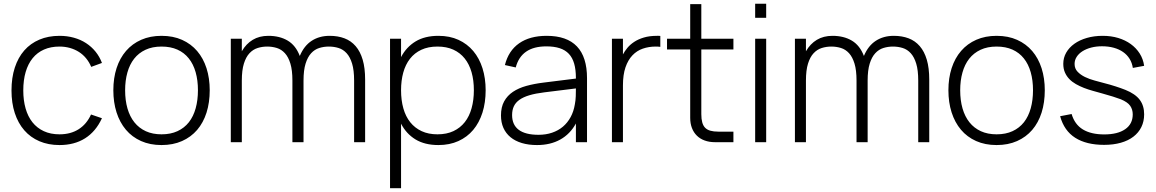

<svg xmlns="http://www.w3.org/2000/svg" viewBox="-20 -742 6032 1002"><path d="M290.5 15Q232 15 185.5 -5Q139 -25 106.8 -62Q74.5 -99 57.2 -151.8Q40 -204.5 40 -270Q40 -336 57.2 -389Q74.5 -442 106.8 -478.8Q139 -515.5 185.5 -535.2Q232 -555 291 -555Q330.5 -555 365.5 -545.2Q400.5 -535.5 429 -517Q457.5 -498.5 478.8 -472.2Q500 -446 512 -413.5L456 -393Q445.5 -418 429.2 -437.8Q413 -457.5 391.8 -471Q370.5 -484.5 344.8 -491.8Q319 -499 290.5 -499Q245 -499 209.8 -483.5Q174.5 -468 150.5 -438.5Q126.5 -409 114 -366.5Q101.5 -324 101.5 -270Q101.5 -218.5 113.5 -176.2Q125.5 -134 149.2 -104Q173 -74 208.5 -57.5Q244 -41 290.5 -41Q349 -41 390.8 -67.8Q432.5 -94.5 455 -144.5L512 -125Q480 -55.5 424 -20.2Q368 15 290.5 15Z M823 15Q763 15 716 -6Q669 -27 637 -65Q605 -103 588.2 -155.5Q571.5 -208 571.5 -271Q571.5 -334.5 588.5 -386.8Q605.5 -439 638 -476.5Q670.5 -514 717.2 -534.5Q764 -555 823 -555Q883.5 -555 930.2 -534Q977 -513 1009 -475.5Q1041 -438 1057.8 -385.8Q1074.5 -333.5 1074.5 -271Q1074.5 -207 1057.8 -154.2Q1041 -101.5 1008.8 -64Q976.5 -26.5 929.8 -5.8Q883 15 823 15ZM823 -41Q870.5 -41 906.2 -57.5Q942 -74 965.8 -104.2Q989.5 -134.5 1001.2 -177Q1013 -219.5 1013 -271Q1013 -323 1001 -365.2Q989 -407.5 965.2 -437.2Q941.5 -467 906 -483Q870.5 -499 823 -499Q775 -499 739.2 -482.2Q703.5 -465.5 680 -435.5Q656.5 -405.5 644.8 -363.5Q633 -321.5 633 -271Q633 -218.5 645.2 -176Q657.5 -133.5 681.5 -103.5Q705.5 -73.5 741 -57.2Q776.5 -41 823 -41Z M1506 -321.5Q1506 -375.5 1495.5 -410Q1485 -444.5 1467 -464.2Q1449 -484 1425 -491.5Q1401 -499 1374.5 -499Q1348.5 -499 1324.5 -491.5Q1300.5 -484 1282 -464.2Q1263.5 -444.5 1252.8 -410Q1242 -375.5 1242 -321.5V0H1184.5V-540H1242V-474.5Q1264.5 -513.5 1299 -534.2Q1333.5 -555 1380.5 -555Q1439.5 -555 1481.5 -530Q1523.5 -505 1544.5 -450Q1567 -503.5 1606.8 -529.2Q1646.5 -555 1700.5 -555Q1743.5 -555 1777.8 -542Q1812 -529 1836 -501.2Q1860 -473.5 1872.8 -430.2Q1885.5 -387 1885.5 -326.5V0H1828V-321.5Q1828 -375.5 1817.5 -410Q1807 -444.5 1789 -464.2Q1771 -484 1747 -491.5Q1723 -499 1696 -499Q1670 -499 1646 -491.5Q1622 -484 1603.8 -464.2Q1585.5 -444.5 1574.8 -410Q1564 -375.5 1564 -321.5V0H1506Z M2015.5 240V-540H2073V-444Q2100.5 -496.5 2148.8 -525.8Q2197 -555 2268 -555Q2327 -555 2372.8 -534Q2418.5 -513 2450 -475.5Q2481.5 -438 2498 -385.8Q2514.5 -333.5 2514.5 -271Q2514.5 -207 2497.8 -154.2Q2481 -101.5 2449.5 -64Q2418 -26.5 2372.2 -5.8Q2326.5 15 2268 15Q2196.5 15 2148.2 -14.5Q2100 -44 2073 -96.5V240ZM2263 -41Q2311 -41 2346.5 -57.8Q2382 -74.5 2405.8 -104.8Q2429.5 -135 2441.2 -177.5Q2453 -220 2453 -271Q2453 -323 2441 -365Q2429 -407 2405.2 -436.8Q2381.5 -466.5 2346 -482.8Q2310.5 -499 2263 -499Q2214.5 -499 2178.8 -482.2Q2143 -465.5 2119.5 -435.2Q2096 -405 2084.5 -363.2Q2073 -321.5 2073 -271Q2073 -219 2085 -176.5Q2097 -134 2121 -104Q2145 -74 2180.5 -57.5Q2216 -41 2263 -41Z M2833 -555Q3043.5 -555 3043.5 -334V0H2985.5V-97.5Q2955.5 -42.5 2904 -13.8Q2852.5 15 2782.5 15Q2738.5 15 2703.5 4.5Q2668.5 -6 2644.2 -26Q2620 -46 2607.2 -74.5Q2594.5 -103 2594.5 -139.5Q2594.5 -183 2611 -213Q2627.5 -243 2657 -262.8Q2686.5 -282.5 2727.2 -293.8Q2768 -305 2817 -311L2985.5 -332V-335Q2985.5 -378.5 2976.5 -409.8Q2967.5 -441 2948.8 -461Q2930 -481 2900.8 -490.5Q2871.5 -500 2831 -500Q2700.5 -500 2671.5 -390L2615 -402.5Q2633.5 -477 2689.2 -516Q2745 -555 2833 -555ZM2820 -260Q2775 -254.5 2743 -245Q2711 -235.5 2691 -221.2Q2671 -207 2661.8 -187.5Q2652.5 -168 2652.5 -141.5Q2652.5 -90.5 2687.2 -64.5Q2722 -38.5 2790.5 -38.5Q2829 -38.5 2861.2 -49.5Q2893.5 -60.5 2917.8 -81Q2942 -101.5 2958 -131Q2974 -160.5 2980 -197.5Q2984 -217.5 2984.8 -240.2Q2985.5 -263 2985.5 -280.5Z M3426 -497.5Q3415 -499 3402 -499Q3366 -499 3334.8 -488.2Q3303.5 -477.5 3280.5 -453.2Q3257.5 -429 3244.2 -390.5Q3231 -352 3231 -296.5V0H3173.5V-540H3231V-458Q3240 -475 3254.2 -492.2Q3268.5 -509.5 3289.8 -523.5Q3311 -537.5 3340.2 -546.2Q3369.5 -555 3408.5 -555Q3413 -555 3417.2 -555Q3421.5 -555 3426 -554.5Z M3461 -540H3582V-720.5H3640V-540H3807.5V-484H3640V-146Q3640 -121 3644.8 -103.5Q3649.5 -86 3660 -75.2Q3670.5 -64.5 3687.5 -59.8Q3704.5 -55 3729 -55H3807.5V0H3711.5Q3681.5 0 3657.5 -8.8Q3633.5 -17.5 3616.8 -34Q3600 -50.5 3591 -74Q3582 -97.5 3582 -127V-484H3461Z M3921 -649V-722.5H3978.5V-649ZM3921 0V-540H3978.5V0Z M4450 -321.5Q4450 -375.5 4439.5 -410Q4429 -444.5 4411 -464.2Q4393 -484 4369 -491.5Q4345 -499 4318.5 -499Q4292.5 -499 4268.5 -491.5Q4244.5 -484 4226 -464.2Q4207.5 -444.5 4196.8 -410Q4186 -375.5 4186 -321.5V0H4128.5V-540H4186V-474.5Q4208.5 -513.5 4243 -534.2Q4277.5 -555 4324.5 -555Q4383.5 -555 4425.5 -530Q4467.5 -505 4488.5 -450Q4511 -503.5 4550.8 -529.2Q4590.5 -555 4644.5 -555Q4687.5 -555 4721.8 -542Q4756 -529 4780 -501.2Q4804 -473.5 4816.8 -430.2Q4829.5 -387 4829.5 -326.5V0H4772V-321.5Q4772 -375.5 4761.5 -410Q4751 -444.5 4733 -464.2Q4715 -484 4691 -491.5Q4667 -499 4640 -499Q4614 -499 4590 -491.5Q4566 -484 4547.8 -464.2Q4529.5 -444.5 4518.8 -410Q4508 -375.5 4508 -321.5V0H4450Z M5181 15Q5121 15 5074 -6Q5027 -27 4995 -65Q4963 -103 4946.2 -155.5Q4929.5 -208 4929.5 -271Q4929.5 -334.5 4946.5 -386.8Q4963.5 -439 4996 -476.5Q5028.5 -514 5075.2 -534.5Q5122 -555 5181 -555Q5241.5 -555 5288.2 -534Q5335 -513 5367 -475.5Q5399 -438 5415.8 -385.8Q5432.5 -333.5 5432.5 -271Q5432.5 -207 5415.8 -154.2Q5399 -101.5 5366.8 -64Q5334.5 -26.5 5287.8 -5.8Q5241 15 5181 15ZM5181 -41Q5228.5 -41 5264.2 -57.5Q5300 -74 5323.8 -104.2Q5347.5 -134.5 5359.2 -177Q5371 -219.5 5371 -271Q5371 -323 5359 -365.2Q5347 -407.5 5323.2 -437.2Q5299.5 -467 5264 -483Q5228.5 -499 5181 -499Q5133 -499 5097.2 -482.2Q5061.5 -465.5 5038 -435.5Q5014.5 -405.5 5002.8 -363.5Q4991 -321.5 4991 -271Q4991 -218.5 5003.2 -176Q5015.5 -133.5 5039.5 -103.5Q5063.5 -73.5 5099 -57.2Q5134.5 -41 5181 -41Z M5742 14Q5649.5 14 5591.5 -22.8Q5533.5 -59.5 5512.5 -135.5L5572.5 -147Q5588.5 -92.5 5631.2 -66.5Q5674 -40.5 5742.5 -40.5Q5813 -40.5 5852.2 -67.8Q5891.5 -95 5891.5 -145Q5891.5 -170.5 5878.2 -189.8Q5865 -209 5829 -224Q5813.5 -230 5788 -238Q5762.5 -246 5731.5 -254.5Q5708 -261 5683.8 -267.8Q5659.5 -274.5 5637 -283.2Q5614.5 -292 5594.8 -303.2Q5575 -314.5 5560.5 -329.5Q5546 -344.5 5537.5 -364Q5529 -383.5 5529 -409Q5529 -440.5 5544.2 -467.2Q5559.5 -494 5586.8 -513.5Q5614 -533 5651.8 -544Q5689.5 -555 5734.5 -555Q5778.5 -555 5815.8 -543.8Q5853 -532.5 5881.2 -512Q5909.5 -491.5 5927.8 -462.8Q5946 -434 5951 -398.5L5892 -387.5Q5888 -414 5875 -435Q5862 -456 5841.2 -470.5Q5820.5 -485 5792.5 -492.8Q5764.5 -500.5 5731 -500.5Q5701 -500.5 5675 -493.8Q5649 -487 5629.5 -474.8Q5610 -462.5 5599 -445.5Q5588 -428.5 5588 -408.5Q5588 -384 5603.5 -367.8Q5619 -351.5 5642.2 -340.2Q5665.5 -329 5692.2 -321.8Q5719 -314.5 5741.5 -308.5Q5773 -300.5 5801.8 -291.2Q5830.5 -282 5853 -273Q5905 -252 5928 -221.2Q5951 -190.5 5951 -145.5Q5951 -108.5 5936.5 -79Q5922 -49.5 5895 -28.8Q5868 -8 5829.2 3Q5790.5 14 5742 14Z"/></svg>

Font: Vela Sans Light
Style: Regular
Weight: 300
Designer: Principal design: Mikhail Sharanda - project Manrope.
Design modification: Ravid Balaliev
Foundry: Mikhail Sharanda
Version: Version 1.001